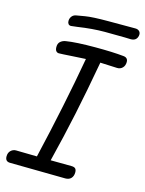

<svg xmlns="http://www.w3.org/2000/svg" viewBox="-126 -935 763 1007"><g transform="rotate(15 255.0 -431.5)"><path d="M483 -677Q483 -657 471 -645Q459 -633 441 -634Q411 -636 350 -638Q321 -476 293.5 -346Q266 -216 231 -76L343 -75Q359 -75 365.5 -68.5Q372 -62 372 -48Q372 -28 361 -16Q350 -4 330 -4L27 -8Q2 -9 2 -36Q2 -56 14 -67.5Q26 -79 42 -79L156 -77Q226 -376 272 -637L202 -633Q142 -629 127 -629Q118 -629 112 -636Q106 -643 106 -658Q106 -677 117 -687Q128 -697 145 -700Q199 -709 304 -709Q398 -709 457 -703Q483 -701 483 -677ZM132 -806Q132 -821 141 -832Q150 -843 166 -845Q171 -846 209.5 -852.5Q248 -859 333 -859H481Q496 -859 504 -850Q512 -841 509 -826Q503 -798 472 -798Q454 -798 440 -799L331 -800Q264 -800 185 -788Q153 -784 151 -784Q142 -784 137 -790Q132 -796 132 -806Z"/></g></svg>

Font: Mali
Style: Italic
Weight: 400
Italic angle: -10°
Version: Version 1.000; ttfautohint (v1.6)